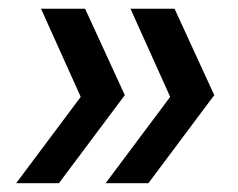

<svg xmlns="http://www.w3.org/2000/svg" viewBox="-20 -480 545 440"><path d="M320 -60.1H222L370 -258L279 -460H380L471 -262ZM115 -60.1H17L165 -258L74 -460H175L266 -262Z"/></svg>

Font: Retni Sans Medium
Style: Italic
Weight: 500
Italic angle: -8°
Designer: Vitaly Kuzmin
Foundry: ParaType Ltd.
Version: Version 1.00;June 10, 2019;FontCreator 11.5.0.2425 64-bit; t